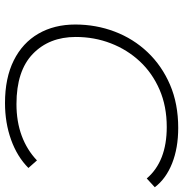

<svg xmlns="http://www.w3.org/2000/svg" viewBox="-2 -744 750 787"><g transform="rotate(90 373.5 -350.0)"><path d="M402 5Q299 5 227 -31Q155 -67 117.5 -132Q80 -197 80 -283Q80 -368 109 -444.5Q138 -521 193.5 -579.5Q249 -638 327 -671.5Q405 -705 504 -705Q586 -705 649 -680Q712 -655 747 -609L711 -576Q641 -658 500 -658Q415 -658 347 -628.5Q279 -599 231 -547.5Q183 -496 157 -428.5Q131 -361 131 -285Q131 -176 200.5 -109Q270 -42 406 -42Q478 -42 536 -63.5Q594 -85 637 -126L668 -91Q622 -45 552.5 -20Q483 5 402 5Z"/></g></svg>

Font: Montserrat Light
Style: Italic
Weight: 300
Italic angle: -11.3°
Designer: Julieta Ulanovsky
Foundry: Julieta Ulanovsky
Version: Version 9.000; ttfautohint (v1.8.4.7-5d5b)